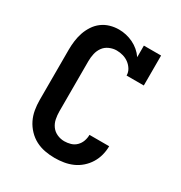

<svg xmlns="http://www.w3.org/2000/svg" viewBox="-175 -870 950 1005"><g transform="rotate(30 300.0 -367.5)"><path d="M298 8Q268 8 238.5 2.5Q209 -3 183 -16.5Q157 -30 136 -52Q115 -74 102 -100.5Q89 -127 84 -156.5Q79 -186 79 -215V-520Q79 -546 82.5 -573Q86 -600 94.5 -625Q103 -650 118 -673Q133 -696 154.5 -712Q176 -728 202 -735.5Q228 -743 255 -743Q277 -743 299 -738Q321 -733 341.5 -723Q362 -713 379 -698.5Q396 -684 409 -665V-735H513V-554H409Q409 -574 398.5 -591Q388 -608 372.5 -619.5Q357 -631 338 -636.5Q319 -642 299 -642Q277 -642 255.5 -632.5Q234 -623 221 -605Q208 -587 203 -564.5Q198 -542 198 -520V-215Q198 -193 202.5 -170.5Q207 -148 220 -130Q233 -112 254 -102.5Q275 -93 298 -93Q317 -93 336 -98.5Q355 -104 369 -118Q383 -132 389.5 -150.5Q396 -169 396 -188H515Q515 -161 508 -134Q501 -107 486.5 -83.5Q472 -60 451 -41.5Q430 -23 405 -12Q380 -1 352.5 3.5Q325 8 298 8Z"/></g></svg>

Font: Iosevka Etoile
Style: Bold
Weight: 700
Designer: Belleve Invis
Foundry: Belleve Invis
Version: Version 28.1.0; ttfautohint (v1.8.4)